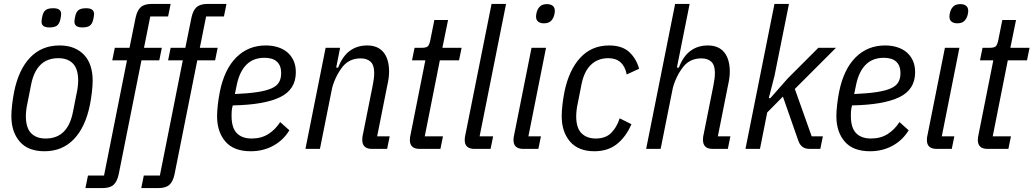

<svg xmlns="http://www.w3.org/2000/svg" viewBox="-20 -760 5275 980"><path d="M207 12Q123 12 80.5 -37.5Q38 -87 38 -167Q38 -193 42 -227Q46 -261 52 -291Q75 -405 134 -466.5Q193 -528 284 -528Q326 -528 357.5 -515Q389 -502 410.5 -478.5Q432 -455 442.5 -422Q453 -389 453 -349Q453 -323 449 -289Q445 -255 439 -225Q416 -111 357 -49.5Q298 12 207 12ZM213 -53Q270 -53 304.5 -87Q339 -121 352 -187L375 -303Q377 -315 378 -327Q379 -339 379 -348Q379 -408 352.5 -435.5Q326 -463 278 -463Q221 -463 186.5 -429Q152 -395 139 -329L116 -213Q114 -201 113 -189Q112 -177 112 -168Q112 -108 138.5 -80.5Q165 -53 213 -53ZM232 -620Q192 -620 192 -649Q192 -660 196 -677Q201 -700 213.5 -709Q226 -718 252 -718Q292 -718 292 -689Q292 -678 288 -661Q283 -638 270.5 -629Q258 -620 232 -620ZM400 -620Q360 -620 360 -649Q360 -660 364 -677Q369 -700 381.5 -709Q394 -718 420 -718Q460 -718 460 -689Q460 -678 456 -661Q451 -638 438.5 -629Q426 -620 400 -620Z M586 129Q578 167 559.5 183.5Q541 200 503 200H416L429 136H511L628 -452H553L566 -516H641L672 -669Q680 -707 698.5 -723.5Q717 -740 755 -740H851L838 -676H747L715 -516H806L793 -452H702Z M871 129Q863 167 844.5 183.5Q826 200 788 200H701L714 136H796L913 -452H838L851 -516H926L957 -669Q965 -707 983.5 -723.5Q1002 -740 1040 -740H1136L1123 -676H1032L1000 -516H1091L1078 -452H987Z M1260 12Q1173 12 1130.5 -37.5Q1088 -87 1088 -167Q1088 -193 1092 -227Q1096 -261 1102 -291Q1125 -406 1186 -467Q1247 -528 1337 -528Q1369 -528 1397 -519.5Q1425 -511 1445.5 -494Q1466 -477 1478 -451.5Q1490 -426 1490 -391Q1490 -303 1409.5 -264Q1329 -225 1168 -222Q1163 -203 1162.5 -190.5Q1162 -178 1162 -168Q1162 -108 1188.5 -80.5Q1215 -53 1265 -53Q1314 -53 1350 -76Q1386 -99 1410 -137L1457 -95Q1426 -44 1374.5 -16Q1323 12 1260 12ZM1330 -465Q1273 -465 1238 -430Q1203 -395 1189 -329L1179 -280Q1248 -283 1293.5 -290Q1339 -297 1366 -309Q1393 -321 1404 -340Q1415 -359 1415 -386Q1415 -410 1408 -425Q1401 -440 1389 -449Q1377 -458 1361.5 -461.5Q1346 -465 1330 -465Z M1539 0 1642 -516H1716L1696 -415H1706Q1728 -473 1765.5 -500.5Q1803 -528 1854 -528Q1909 -528 1937.5 -493Q1966 -458 1966 -394Q1966 -378 1963.5 -360Q1961 -342 1956 -320L1905 -64H1969L1956 0H1878Q1829 0 1829 -47Q1829 -55 1830 -62Q1831 -69 1833 -77L1882 -322Q1890 -360 1890 -388Q1890 -428 1871.5 -445Q1853 -462 1821 -462Q1764 -462 1730 -421Q1709 -395 1693.5 -361.5Q1678 -328 1673 -300L1613 0Z M2122 0Q2072 0 2072 -45Q2072 -53 2073 -60Q2074 -67 2076 -75L2151 -452H2083L2096 -516H2132Q2156 -516 2164 -524Q2172 -532 2177 -558L2197 -658H2267L2238 -516H2336L2323 -452H2225L2148 -64H2241L2228 0Z M2402 0Q2352 0 2352 -45Q2352 -53 2353 -60Q2354 -67 2356 -75L2489 -740H2563L2428 -64H2497L2484 0Z M2756 -641Q2738 -641 2727 -649.5Q2716 -658 2716 -676Q2716 -685 2720 -700Q2725 -717 2737 -728Q2749 -739 2772 -739Q2790 -739 2801 -730.5Q2812 -722 2812 -704Q2812 -695 2808 -680Q2803 -663 2791 -652Q2779 -641 2756 -641ZM2651 0Q2601 0 2601 -45Q2601 -53 2602 -60Q2603 -67 2605 -75L2693 -516H2767L2677 -64H2741L2728 0Z M3014 12Q2932 12 2889.5 -37.5Q2847 -87 2847 -167Q2847 -193 2851 -227Q2855 -261 2861 -291Q2884 -403 2942 -465.5Q3000 -528 3089 -528Q3155 -528 3191.5 -494.5Q3228 -461 3242 -409L3179 -380Q3162 -463 3085 -463Q3031 -463 2996 -429Q2961 -395 2948 -329L2925 -213Q2923 -201 2922 -189Q2921 -177 2921 -167Q2921 -107 2948 -80Q2975 -53 3021 -53Q3070 -53 3098.5 -80.5Q3127 -108 3143 -156L3203 -126Q3174 -60 3128 -24Q3082 12 3014 12Z M3426 -740H3500L3435 -415H3445Q3467 -473 3504.5 -500.5Q3542 -528 3593 -528Q3648 -528 3676.5 -493Q3705 -458 3705 -394Q3705 -378 3702.5 -360Q3700 -342 3695 -320L3644 -64H3708L3695 0H3617Q3568 0 3568 -47Q3568 -55 3569 -62Q3570 -69 3572 -77L3621 -322Q3629 -360 3629 -388Q3629 -428 3610.5 -445Q3592 -462 3560 -462Q3503 -462 3469 -421Q3448 -395 3432.5 -361.5Q3417 -328 3412 -300L3352 0H3278Z M3933 -740H4007L3933 -372L3904 -259H3912L4001 -360L4157 -516H4247L4037 -306L4123 -64H4180L4167 0H4114Q4090 0 4076 -10.5Q4062 -21 4055 -41L3976 -267L3896 -186L3859 0H3785Z M4421 12Q4334 12 4291.5 -37.5Q4249 -87 4249 -167Q4249 -193 4253 -227Q4257 -261 4263 -291Q4286 -406 4347 -467Q4408 -528 4498 -528Q4530 -528 4558 -519.5Q4586 -511 4606.5 -494Q4627 -477 4639 -451.5Q4651 -426 4651 -391Q4651 -303 4570.5 -264Q4490 -225 4329 -222Q4324 -203 4323.5 -190.5Q4323 -178 4323 -168Q4323 -108 4349.5 -80.5Q4376 -53 4426 -53Q4475 -53 4511 -76Q4547 -99 4571 -137L4618 -95Q4587 -44 4535.5 -16Q4484 12 4421 12ZM4491 -465Q4434 -465 4399 -430Q4364 -395 4350 -329L4340 -280Q4409 -283 4454.5 -290Q4500 -297 4527 -309Q4554 -321 4565 -340Q4576 -359 4576 -386Q4576 -410 4569 -425Q4562 -440 4550 -449Q4538 -458 4522.5 -461.5Q4507 -465 4491 -465Z M4866 -641Q4848 -641 4837 -649.5Q4826 -658 4826 -676Q4826 -685 4830 -700Q4835 -717 4847 -728Q4859 -739 4882 -739Q4900 -739 4911 -730.5Q4922 -722 4922 -704Q4922 -695 4918 -680Q4913 -663 4901 -652Q4889 -641 4866 -641ZM4761 0Q4711 0 4711 -45Q4711 -53 4712 -60Q4713 -67 4715 -75L4803 -516H4877L4787 -64H4851L4838 0Z M5021 0Q4971 0 4971 -45Q4971 -53 4972 -60Q4973 -67 4975 -75L5050 -452H4982L4995 -516H5031Q5055 -516 5063 -524Q5071 -532 5076 -558L5096 -658H5166L5137 -516H5235L5222 -452H5124L5047 -64H5140L5127 0Z"/></svg>

Font: IBM Plex Sans Cond
Style: Italic
Weight: 400
Width: 3
Italic angle: -11°
Designer: Mike Abbink, Paul van der Laan, Pieter van Rosmalen
Foundry: Bold Monday
Version: Version 1.3